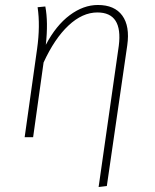

<svg xmlns="http://www.w3.org/2000/svg" viewBox="-20 -551 624 771"><path d="M376 200 457 -367Q474 -501 371 -501Q311 -501 255 -448.5Q199 -396 155 -300L113 0H79L129 -355Q142 -448 131 -522L162 -525Q174 -462 164 -371Q205 -449 260 -490Q315 -531 373 -531Q440 -531 471 -488.5Q502 -446 491 -369L409 196Z"/></svg>

Font: Fira Sans UltraLight
Style: Italic
Weight: 200
Italic angle: -8°
Designer: Carrois Corporate & Edenspiekermann AG
Foundry: Carrois Corporate GbR & Edenspiekermann AG
Version: Version 4.203;PS 004.203;hotconv 1.0.88;makeotf.lib2.5.64775